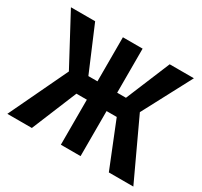

<svg xmlns="http://www.w3.org/2000/svg" viewBox="-147 -906 1155 1100"><g transform="rotate(30 430.0 -355.5)"><path d="M249 -297.9 27.8 -710.9H188L311.5 -419.4H422.9L403.8 -297.9ZM311 -318.4 179.7 0H17.6L209.5 -403.3ZM502 -710.9V0H371.6V-710.9ZM841.3 -710.9 622.6 -297.9H470.2L450.7 -419.4H560.1L681.2 -710.9ZM689 0 561 -318.4 663.1 -403.3 851.1 0Z"/></g></svg>

Font: Roboto Condensed SemiBold
Style: Regular
Weight: 600
Designer: Christian Robertson
Foundry: Google
Version: Version 3.008; 2023